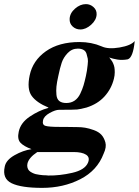

<svg xmlns="http://www.w3.org/2000/svg" viewBox="-78 -685 674 932"><path d="M576 -486Q568 -405 542 -397Q515 -392 491.5 -396Q468 -400 452 -406L457 -400Q462 -393 465 -389Q468 -385 472 -375.5Q476 -366 477.5 -357Q479 -348 479 -333.5Q479 -319 475 -303Q463 -254 429.5 -217Q396 -180 342 -163Q312 -155 297 -153.5Q282 -152 209 -152Q191 -152 163 -136.5Q135 -121 131 -101Q126 -79 143 -74Q160 -69 210 -69Q225 -69 233 -69L299 -68Q317 -68 335.5 -65Q354 -62 377.5 -53.5Q401 -45 414 -31Q427 -17 433.5 6Q440 29 425 61Q394 143 311.5 185Q229 227 127 227Q25 227 -21.5 204.5Q-68 182 -55 124Q-49 92 -7.5 68.5Q34 45 75 39Q37 25 21 7.5Q5 -10 13 -46Q22 -89 66.5 -119Q111 -149 156 -161L157 -163Q99 -187 75.5 -220Q52 -253 66 -319Q81 -391 144.5 -436Q208 -481 308 -481Q366 -481 415 -460Q447 -445 502.5 -454.5Q558 -464 576 -486ZM339 -316Q343 -335 344 -342.5Q345 -350 347.5 -370Q350 -390 348 -400.5Q346 -411 342 -424Q338 -437 327 -443Q316 -449 300 -449Q271 -449 250.5 -427.5Q230 -406 221.5 -380.5Q213 -355 205 -316Q198 -285 196 -265Q194 -245 196 -224.5Q198 -204 210 -194.5Q222 -185 244 -185Q267 -185 284 -196.5Q301 -208 311.5 -230Q322 -252 327.5 -270.5Q333 -289 339 -316ZM349 105Q360 79 340 66Q320 53 279 53H103Q61 81 55 110Q53 120 55.5 129Q58 138 63.5 143.5Q69 149 78 153.5Q87 158 94.5 160Q102 162 113.5 163.5Q125 165 131 165.5Q137 166 146 166L156 167Q211 168 272.5 154Q334 140 349 105ZM391 -615Q390 -588 364.5 -565Q339 -542 312 -542Q290 -542 274.5 -556.5Q259 -571 260 -593Q261 -621 286 -643Q311 -665 339 -665Q360 -665 376 -650.5Q392 -636 391 -615Z"/></svg>

Font: GFS Artemisia
Style: Bold Italic
Weight: 700
Italic angle: -12°
Designer: Designed by Takis Katsoulidis and George D. Matthiopoulos.
Foundry: Designed by Takis Katsoulidis and George D. Matthiopoulos.
Version: Version 1.0